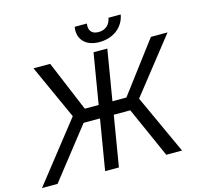

<svg xmlns="http://www.w3.org/2000/svg" viewBox="-143 -1047 1247 1185"><g transform="rotate(-15 480.5 -454.5)"><path d="M593.8 -727.3H505.7L452.1 -404.8H363.6L228.7 -727.3H122.2L279.8 -379.3L-18.5 0H81L333.8 -322.4H438.6L384.9 0H473L526.6 -322.4H632.1L775.6 0H876.4L703.1 -377.8L978.7 -727.3H872.2L629.3 -404.8H540.1ZM433.9 -909.1C421.2 -832.4 468.8 -778.4 558.2 -778.4C649.1 -778.4 715.2 -832.4 728 -909.1H649.9C643.5 -872.2 618.6 -839.5 568.9 -839.5C519.2 -839.5 505.7 -872.2 512.1 -909.1Z"/></g></svg>

Font: Magic Ui Pro
Style: Italic
Weight: 400
Italic angle: -9.39999°
Designer: Stefan Endress, Andreas Faust
Version: Version 1.000;FEAKit 1.0